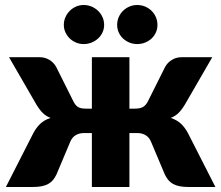

<svg xmlns="http://www.w3.org/2000/svg" viewBox="-20 -747 884 767"><path d="M840.5 0H733.5Q713 0 697.8 -3Q682.5 -6 671.2 -12.2Q660 -18.5 652 -28.2Q644 -38 638 -51L583 -181.5Q575.5 -199 561.2 -207.2Q547 -215.5 528.5 -215.5H497V0H347V-215.5H315.5Q297 -215.5 282.8 -207.2Q268.5 -199 261 -181.5L206 -51Q200 -38 192 -28.2Q184 -18.5 172.8 -12.2Q161.5 -6 146.2 -3Q131 0 110.5 0H3.5L112 -213Q124.5 -237 140.5 -252.2Q156.5 -267.5 182 -276Q163.5 -283 150.5 -296Q137.5 -309 125 -330L16 -518.5H138.5Q159.5 -518.5 177 -508Q194.5 -497.5 204.5 -479.5L273 -342.5Q281 -326.5 291.2 -319.8Q301.5 -313 322.5 -313H347V-518.5H497V-313H519Q540 -313 551.5 -319.8Q563 -326.5 571 -342.5L639.5 -479.5Q649.5 -497.5 667 -508Q684.5 -518.5 705.5 -518.5H828L719 -330Q706.5 -309 693.5 -296Q680.5 -283 662 -276Q687.5 -267.5 703.5 -252.2Q719.5 -237 732 -213ZM609 -647.5Q609 -631.5 602.8 -617.5Q596.5 -603.5 585.5 -593.2Q574.5 -583 559.8 -577Q545 -571 528 -571Q511.5 -571 497 -577Q482.5 -583 471.5 -593.2Q460.5 -603.5 454.2 -617.5Q448 -631.5 448 -647.5Q448 -664 454.2 -678.5Q460.5 -693 471.5 -703.8Q482.5 -714.5 497 -720.8Q511.5 -727 528 -727Q545 -727 559.8 -720.8Q574.5 -714.5 585.5 -703.8Q596.5 -693 602.8 -678.5Q609 -664 609 -647.5ZM396 -647.5Q396 -631.5 389.5 -617.5Q383 -603.5 371.8 -593.2Q360.5 -583 345.8 -577Q331 -571 314 -571Q298 -571 283.8 -577Q269.5 -583 258.8 -593.2Q248 -603.5 241.5 -617.5Q235 -631.5 235 -647.5Q235 -664 241.5 -678.5Q248 -693 258.8 -703.8Q269.5 -714.5 283.8 -720.8Q298 -727 314 -727Q331 -727 345.8 -720.8Q360.5 -714.5 371.8 -703.8Q383 -693 389.5 -678.5Q396 -664 396 -647.5Z"/></svg>

Font: Lato
Style: Regular
Weight: 900
Designer: Lukasz Dziedzic with Adam Twardoch and Botio Nikoltchev
Foundry: tyPoland Lukasz Dziedzic
Version: Version 2.010; 2014-09-01; http://www.latofonts.com/; ttfaut